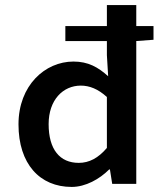

<svg xmlns="http://www.w3.org/2000/svg" viewBox="-20 -726 639 758"><path d="M402 -142C368 -102 332 -83 291 -83C216 -83 172 -136 172 -236C172 -332 229 -388 299 -388C333 -388 367 -375 402 -343ZM586 -623H518V-706H402V-623H238V-564H402V-508L407 -425C367 -461 328 -483 270 -483C158 -483 53 -389 53 -235C53 -79 137 12 263 12C318 12 373 -19 411 -57H414L423 0H518V-564L586 -569Z"/></svg>

Font: Source Code Pro Semibold
Style: Regular
Weight: 600
Monospace: yes
Designer: Paul D. Hunt
Foundry: Adobe Systems Incorporated
Version: Version 1.017;PS 1.000;hotconv 1.0.70;makeotf.lib2.5.5900